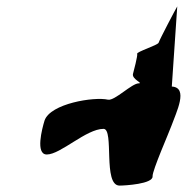

<svg xmlns="http://www.w3.org/2000/svg" viewBox="-20 -690 583 599"><path d="M119 -314C111 -288 90 -208 126 -208C169 -208 249 -288 303 -288C337 -288 300 -111 353 -111C369 -111 458 -116 456 -140C455 -158 508 -278 515 -298C530 -340 569 -417 516 -420L533 -670C529 -664 477 -565 475 -557C473 -549 404 -528 408 -522C410 -517 397 -467 395 -460C390 -443 428 -430 413 -430C391 -430 338 -375 317 -379C274 -389 137 -367 119 -314Z"/></svg>

Font: Alpina
Style: Obl
Weight: 400
Version: Version 0.9